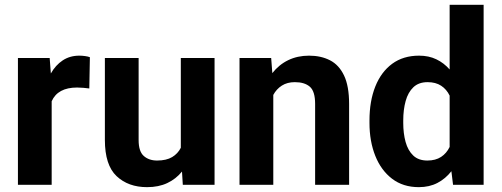

<svg xmlns="http://www.w3.org/2000/svg" viewBox="-20 -770 2090 800"><path d="M354.5 -531.7 352.1 -401.4Q341.8 -402.8 327.4 -404.1Q313 -405.3 301.3 -405.3Q220.7 -405.3 195.3 -348.1V0H54.7V-528.3H187L191.9 -463.9Q211.4 -498.5 241.2 -518.3Q271 -538.1 310.5 -538.1Q321.8 -538.1 334.2 -536.4Q346.7 -534.7 354.5 -531.7Z M741.7 0 738.3 -55.2Q713.4 -24.4 677.2 -7.3Q641.1 9.8 592.8 9.8Q514.6 9.8 465.8 -36.1Q417 -82 417 -187V-528.3H557.6V-186Q557.6 -139.2 579.1 -120.1Q600.6 -101.1 634.3 -101.1Q673.3 -101.1 697.3 -115.5Q721.2 -129.9 733.4 -154.3V-528.3H874V0Z M1208.5 -427.7Q1176.8 -427.7 1154.3 -413.3Q1131.8 -398.9 1118.7 -374.5V0H978V-528.3H1109.9L1114.7 -465.3Q1142.1 -500.5 1180.9 -519.3Q1219.7 -538.1 1267.6 -538.1Q1317.4 -538.1 1355 -518.8Q1392.6 -499.5 1413.6 -455.3Q1434.6 -411.1 1434.6 -336.9V0H1293V-337.4Q1293 -389.6 1271 -408.7Q1249 -427.7 1208.5 -427.7Z M1519.5 -257.8V-268.1Q1519.5 -348.6 1543.7 -409.4Q1567.9 -470.2 1614 -504.2Q1660.2 -538.1 1726.1 -538.1Q1766.6 -538.1 1798.1 -522.9Q1829.6 -507.8 1853.5 -480.5V-750H1995.1V0H1867.7L1860.8 -56.6Q1836.4 -25.4 1802.7 -7.8Q1769 9.8 1725.1 9.8Q1659.7 9.8 1613.8 -25.1Q1567.9 -60.1 1543.7 -120.6Q1519.5 -181.2 1519.5 -257.8ZM1660.2 -268.1V-257.8Q1660.2 -214.4 1669.9 -178.7Q1679.7 -143.1 1701.7 -122.1Q1723.6 -101.1 1760.7 -101.1Q1794.9 -101.1 1817.9 -116.2Q1840.8 -131.3 1853.5 -157.7V-371.6Q1840.8 -397.9 1818.1 -412.8Q1795.4 -427.7 1761.7 -427.7Q1724.6 -427.7 1702.4 -406.5Q1680.2 -385.3 1670.2 -349.1Q1660.2 -313 1660.2 -268.1Z"/></svg>

Font: Vazirmatn UI
Style: Bold
Weight: 700
Designer: Saber Rastikerdar
Foundry: Saber Rastikerdar
Version: Version 33.003